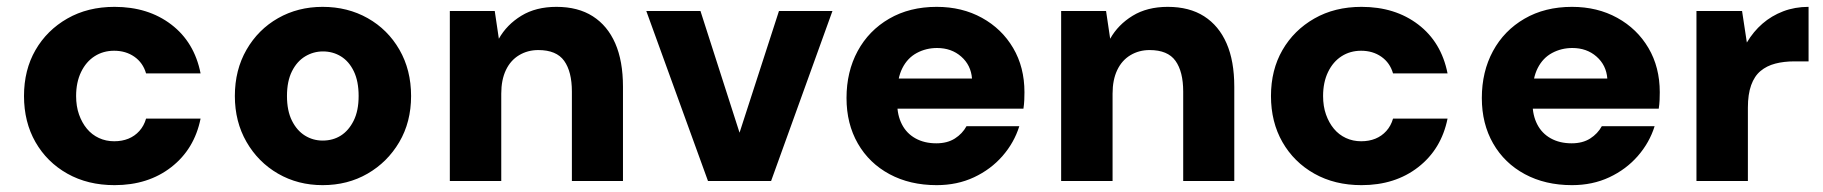

<svg xmlns="http://www.w3.org/2000/svg" viewBox="-20 -528 5316 560"><path d="M314 12Q236 12 176.5 -21.5Q117 -55 83.5 -113.5Q50 -172 50 -248Q50 -324 83.5 -382Q117 -440 176.5 -474Q236 -508 314 -508Q412 -508 479.5 -456.5Q547 -405 565 -314H406Q397 -345 372 -362.5Q347 -380 313 -380Q281 -380 256 -364Q231 -348 216.5 -318Q202 -288 202 -248Q202 -218 210.5 -194Q219 -170 233.5 -152.5Q248 -135 268.5 -125.5Q289 -116 313 -116Q336 -116 354.5 -123.5Q373 -131 386.5 -146Q400 -161 406 -182H565Q547 -93 479.5 -40.5Q412 12 314 12Z M921 12Q849 12 791 -21.5Q733 -55 699 -114Q665 -173 665 -248Q665 -324 699 -383Q733 -442 791 -475Q849 -508 921 -508Q994 -508 1052.5 -475Q1111 -442 1145 -383Q1179 -324 1179 -248Q1179 -172 1144.5 -113.5Q1110 -55 1052 -21.5Q994 12 921 12ZM921 -118Q951 -118 974 -132.5Q997 -147 1011.5 -176Q1026 -205 1026 -248Q1026 -291 1012 -320Q998 -349 974.5 -363.5Q951 -378 922 -378Q894 -378 870 -363.5Q846 -349 831.5 -320Q817 -291 817 -248Q817 -205 831.5 -176Q846 -147 869.5 -132.5Q893 -118 921 -118Z M1292 0V-496H1423L1435 -415Q1458 -456 1500.5 -482Q1543 -508 1603 -508Q1666 -508 1709 -480.5Q1752 -453 1774.5 -401.5Q1797 -350 1797 -275V0H1648V-261Q1648 -319 1625.5 -350.5Q1603 -382 1550 -382Q1519 -382 1494 -367Q1469 -352 1455.5 -323.5Q1442 -295 1442 -255V0Z M2045 0 1865 -496H2023L2137 -141L2252 -496H2408L2229 0Z M2712 12Q2634 12 2574.5 -20Q2515 -52 2482 -109.5Q2449 -167 2449 -242Q2449 -319 2481.5 -379Q2514 -439 2573.5 -473.5Q2633 -508 2712 -508Q2786 -508 2844 -476Q2902 -444 2935 -388Q2968 -332 2968 -259Q2968 -249 2967.5 -236.5Q2967 -224 2965 -211H2555V-299H2815Q2812 -338 2783.5 -363Q2755 -388 2713 -388Q2681 -388 2654 -373.5Q2627 -359 2612 -329.5Q2597 -300 2597 -255V-226Q2597 -192 2610.5 -165.5Q2624 -139 2650 -124.5Q2676 -110 2711 -110Q2743 -110 2765 -124Q2787 -138 2799 -160H2953Q2938 -112 2904 -73Q2870 -34 2821 -11Q2772 12 2712 12Z M3075 0V-496H3206L3218 -415Q3241 -456 3283.5 -482Q3326 -508 3386 -508Q3449 -508 3492 -480.5Q3535 -453 3557.5 -401.5Q3580 -350 3580 -275V0H3431V-261Q3431 -319 3408.5 -350.5Q3386 -382 3333 -382Q3302 -382 3277 -367Q3252 -352 3238.5 -323.5Q3225 -295 3225 -255V0Z M3951 12Q3873 12 3813.5 -21.5Q3754 -55 3720.5 -113.5Q3687 -172 3687 -248Q3687 -324 3720.5 -382Q3754 -440 3813.5 -474Q3873 -508 3951 -508Q4049 -508 4116.5 -456.5Q4184 -405 4202 -314H4043Q4034 -345 4009 -362.5Q3984 -380 3950 -380Q3918 -380 3893 -364Q3868 -348 3853.5 -318Q3839 -288 3839 -248Q3839 -218 3847.5 -194Q3856 -170 3870.5 -152.5Q3885 -135 3905.5 -125.5Q3926 -116 3950 -116Q3973 -116 3991.5 -123.5Q4010 -131 4023.5 -146Q4037 -161 4043 -182H4202Q4184 -93 4116.5 -40.5Q4049 12 3951 12Z M4565 12Q4487 12 4427.5 -20Q4368 -52 4335 -109.5Q4302 -167 4302 -242Q4302 -319 4334.5 -379Q4367 -439 4426.5 -473.5Q4486 -508 4565 -508Q4639 -508 4697 -476Q4755 -444 4788 -388Q4821 -332 4821 -259Q4821 -249 4820.5 -236.5Q4820 -224 4818 -211H4408V-299H4668Q4665 -338 4636.5 -363Q4608 -388 4566 -388Q4534 -388 4507 -373.5Q4480 -359 4465 -329.5Q4450 -300 4450 -255V-226Q4450 -192 4463.5 -165.5Q4477 -139 4503 -124.5Q4529 -110 4564 -110Q4596 -110 4618 -124Q4640 -138 4652 -160H4806Q4791 -112 4757 -73Q4723 -34 4674 -11Q4625 12 4565 12Z M4928 0V-496H5061L5075 -404Q5094 -436 5120.5 -459Q5147 -482 5181 -495Q5215 -508 5255 -508V-349H5214Q5183 -349 5158 -342.5Q5133 -336 5115 -321Q5097 -306 5087.5 -279.5Q5078 -253 5078 -214V0Z"/></svg>

Font: DM Sans 24pt Black
Style: Regular
Weight: 900
Designer: Colophon Foundry, Jonny Pinhorn
Foundry: Colophon Foundry
Version: Version 4.004;gftools[0.9.30]